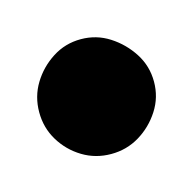

<svg xmlns="http://www.w3.org/2000/svg" viewBox="-51 -502 202 202"><g transform="rotate(-15 50.5 -400.5)"><path d="M-12 -400Q-12 -383 -3.5 -369Q5 -355 19 -346.5Q33 -338 50 -338Q67 -338 81 -346.5Q95 -355 104 -369Q113 -383 113 -400Q113 -417 104 -431Q95 -445 81 -454Q67 -463 50 -463Q33 -463 19 -454Q5 -445 -3.5 -431Q-12 -417 -12 -400Z"/></g></svg>

Font: Linefont Medium
Style: Regular
Weight: 500
Monospace: yes
Version: Version 3.002;gftools[0.9.33]